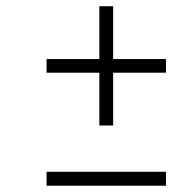

<svg xmlns="http://www.w3.org/2000/svg" viewBox="-20 -443 614 618"><path d="M129.9 109.9H514.2V154.8H129.9ZM129.9 -209V-252.9H299.8V-422.9H344.2V-252.9H514.2V-209H344.2V-39.1H299.8V-209Z"/></svg>

Font: Dehuti
Style: Italic
Weight: 400
Version: Version 1.2